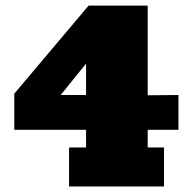

<svg xmlns="http://www.w3.org/2000/svg" viewBox="-20 -675 694 695"><path d="M573.7 -141.1V0H230V-141.1H291.5V-205.1H31.7V-335.9L300.8 -654.8H514.6V-330.1L626 -331.1V-205.1H514.6V-141.1ZM291.5 -444.8 199.7 -331.1H291.5Z"/></svg>

Font: Angkor
Style: Regular
Weight: 400
Designer: Danh Hong
Foundry: Danh Hong
Version: Version 8.000; ttfautohint (v1.8.3)